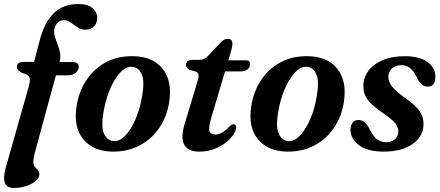

<svg xmlns="http://www.w3.org/2000/svg" viewBox="-35 -742 2184 953"><path d="M49 -409.5Q49 -434.5 81 -434.5H134L160 -533.5Q182 -624.5 228.5 -673.2Q275 -722 354 -722Q401 -722 424.2 -701.8Q447.5 -681.5 447.5 -654Q447.5 -627.5 431.8 -611Q416 -594.5 390 -594.5Q367.5 -594.5 349.8 -606.5Q332 -618.5 315.8 -630.2Q299.5 -642 282 -642Q264 -642 251.8 -630.2Q239.5 -618.5 235 -599Q231 -582.5 236.5 -563.5Q242 -544.5 250.2 -523.5Q258.5 -502.5 262.8 -480.5Q267 -458.5 261 -435.5L260.5 -434H322.5Q356 -434 356 -411Q356 -393 340 -380.5Q324 -368 301.5 -368H242.5L137.5 17Q130.5 43.5 130.5 63Q130.5 77 138 85.8Q145.5 94.5 153 102.5Q160.5 110.5 160.5 123Q160.5 140.5 142.2 156.2Q124 172 95 181.5Q66 191 34 191Q-35 191 -6.5 90L109 -317Q117 -346 109.8 -360Q102.5 -374 74.5 -380Q49 -393 49 -409.5Z M628.5 -463Q724.5 -461 772.2 -400.5Q820 -340 805.5 -240.5Q795 -165.5 756.2 -108.2Q717.5 -51 657 -19.5Q596.5 12 520.5 10.5Q427.5 8.5 378.5 -50.8Q329.5 -110 344.5 -211Q355 -284 392.2 -341.8Q429.5 -399.5 489.5 -432.2Q549.5 -465 628.5 -463ZM530.5 -41.5Q559.5 -40 587.8 -70Q616 -100 638.2 -151.5Q660.5 -203 670.5 -266.5Q683.5 -339 668.2 -373.5Q653 -408 620.5 -410.5Q590 -412.5 561 -381Q532 -349.5 510 -297Q488 -244.5 478.5 -183.5Q466 -111 481.8 -77.5Q497.5 -44 530.5 -41.5Z M936.5 -387 906 -395Q888.5 -404 888.5 -420Q888.5 -445 921.5 -445H956Q980.5 -445 999 -466L1061 -531.5Q1075.5 -549 1095 -549Q1118.5 -549 1118.5 -526Q1118.5 -510.5 1110.5 -483L1098.5 -442.5H1186.5Q1206 -442.5 1206 -424Q1206 -407 1193 -397.2Q1180 -387.5 1158.5 -387.5H1082L1012.5 -153.5Q998.5 -107 1005.2 -90.5Q1012 -74 1034 -74Q1067 -74 1102.5 -113Q1115.5 -126 1124.5 -125.5Q1139.5 -125 1137 -105Q1131.5 -79 1106 -52.2Q1080.5 -25.5 1041 -7.5Q1001.5 10.5 954 10.5Q836.5 10.5 885 -138L943.5 -332Q952 -358 950.8 -369.8Q949.5 -381.5 936.5 -387Z M1495.5 -463Q1591.5 -461 1639.2 -400.5Q1687 -340 1672.5 -240.5Q1662 -165.5 1623.2 -108.2Q1584.5 -51 1524 -19.5Q1463.5 12 1387.5 10.5Q1294.5 8.5 1245.5 -50.8Q1196.5 -110 1211.5 -211Q1222 -284 1259.2 -341.8Q1296.5 -399.5 1356.5 -432.2Q1416.5 -465 1495.5 -463ZM1397.5 -41.5Q1426.5 -40 1454.8 -70Q1483 -100 1505.2 -151.5Q1527.5 -203 1537.5 -266.5Q1550.5 -339 1535.2 -373.5Q1520 -408 1487.5 -410.5Q1457 -412.5 1428 -381Q1399 -349.5 1377 -297Q1355 -244.5 1345.5 -183.5Q1333 -111 1348.8 -77.5Q1364.5 -44 1397.5 -41.5Z M1883 -36Q1910 -36 1926 -51.2Q1942 -66.5 1942 -89Q1942 -110 1927.2 -129.5Q1912.5 -149 1866.5 -180.5Q1812 -217.5 1789.8 -247Q1767.5 -276.5 1768.5 -318Q1769.5 -358 1793.8 -390.8Q1818 -423.5 1863.8 -443.2Q1909.5 -463 1973.5 -463Q2048.5 -463 2087 -434Q2125.5 -405 2126 -364Q2126.5 -312 2087.5 -312Q2070.5 -312 2057.5 -323Q2044.5 -334 2032 -362Q2018 -390 2000 -404.2Q1982 -418.5 1957 -418.5Q1927.5 -418.5 1910 -402Q1892.5 -385.5 1892.5 -359.5Q1893 -338 1908.2 -316Q1923.5 -294 1971.5 -259Q2030.5 -217.5 2049.8 -187.5Q2069 -157.5 2067 -120Q2064 -62.5 2011 -26Q1958 10.5 1869.5 10.5Q1787 10.5 1745.8 -22.2Q1704.5 -55 1704.5 -97Q1705 -120 1715.2 -133.2Q1725.5 -146.5 1744 -146.5Q1763 -146.5 1776.5 -133.8Q1790 -121 1802.5 -95Q1819 -62 1838.8 -49Q1858.5 -36 1883 -36Z"/></svg>

Font: Fraunces 72pt S050 SemiBold
Style: Italic
Weight: 600
Italic angle: -16°
Version: Version 1.000; ttfautohint (v1.8.3)